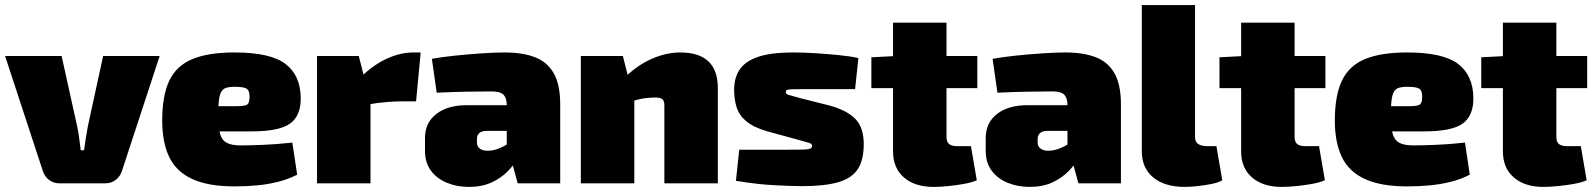

<svg xmlns="http://www.w3.org/2000/svg" viewBox="-23 -720 6265 754"><path d="M604 -500 456 -49Q449 -27 431.5 -13.5Q414 0 390 0H211Q187 0 169.5 -13.5Q152 -27 145 -49L-3 -500H219L280 -224Q285 -201 288 -177Q291 -153 294 -130H307Q310 -153 314 -177Q318 -201 322 -224L382 -500Z M898 -514Q1039 -514 1098 -469Q1157 -424 1158 -336Q1159 -266 1116.5 -235Q1074 -204 964 -204H695V-303H905Q939 -303 948 -309.5Q957 -316 957 -341Q957 -365 945 -372Q933 -379 904 -379Q875 -380 860 -373Q845 -366 839.5 -342.5Q834 -319 834 -269Q834 -223 840.5 -197Q847 -171 866 -160Q885 -149 922 -149Q952 -149 1006.5 -151Q1061 -153 1125 -160L1144 -34Q1109 -16 1069 -6Q1029 4 986.5 8Q944 12 899 12Q795 12 732 -17Q669 -46 641.5 -103.5Q614 -161 614 -246Q614 -345 642 -403.5Q670 -462 732.5 -488Q795 -514 898 -514Z M1386 -500 1412 -398 1432 -386V0H1222V-500ZM1629 -514 1611 -322H1558Q1531 -322 1497.5 -319.5Q1464 -317 1410 -308L1398 -421Q1447 -468 1499 -491Q1551 -514 1600 -514Z M1958 -514Q2029 -514 2077.5 -495.5Q2126 -477 2151.5 -432.5Q2177 -388 2177 -310V0H2010L1981 -107L1967 -127V-311Q1966 -337 1953.5 -349Q1941 -361 1908 -361Q1869 -361 1812.5 -360Q1756 -359 1692 -356L1673 -489Q1711 -496 1763.5 -501.5Q1816 -507 1868 -510.5Q1920 -514 1958 -514ZM2096 -307 2095 -206H1888Q1869 -206 1859.5 -197.5Q1850 -189 1850 -175V-159Q1850 -146 1860.5 -137Q1871 -128 1892 -128Q1916 -128 1942 -139.5Q1968 -151 1992 -169Q2016 -187 2033 -206V-142Q2026 -125 2011 -99Q1996 -73 1970.5 -47Q1945 -21 1907.5 -3.5Q1870 14 1818 14Q1772 14 1732.5 -2Q1693 -18 1669.5 -49.5Q1646 -81 1646 -128V-178Q1646 -238 1690.5 -272.5Q1735 -307 1811 -307Z M2648 -514Q2796 -514 2796 -374V0H2586V-307Q2586 -324 2578 -330.5Q2570 -337 2550 -337Q2531 -337 2507.5 -334Q2484 -331 2446 -318L2436 -421Q2486 -468 2541 -491Q2596 -514 2648 -514ZM2423 -500 2449 -398 2468 -386V0H2258V-500Z M3092 -514Q3132 -514 3179.5 -511Q3227 -508 3272 -503.5Q3317 -499 3348 -492L3335 -370Q3285 -370 3234.5 -370Q3184 -370 3138 -370Q3105 -370 3089 -369.5Q3073 -369 3068 -367Q3063 -365 3063 -358Q3063 -350 3074.5 -347Q3086 -344 3122 -334L3237 -305Q3304 -286 3336.5 -252.5Q3369 -219 3369 -154Q3369 -91 3345 -55Q3321 -19 3267.5 -4Q3214 11 3127 11Q3091 11 3020.5 7.5Q2950 4 2867 -10L2880 -132Q2893 -132 2921.5 -132Q2950 -132 2986.5 -132Q3023 -132 3058 -132Q3106 -132 3129 -132.5Q3152 -133 3159 -136.5Q3166 -140 3166 -147Q3166 -156 3153 -159.5Q3140 -163 3101 -174L2991 -204Q2936 -220 2908 -243.5Q2880 -267 2870 -298Q2860 -329 2860 -368Q2860 -414 2881.5 -446.5Q2903 -479 2953.5 -496.5Q3004 -514 3092 -514Z M3694 -631V-182Q3694 -163 3704 -154.5Q3714 -146 3737 -146H3790L3813 -12Q3792 -3 3761 2.5Q3730 8 3698.5 11Q3667 14 3643 14Q3570 14 3527 -23Q3484 -60 3484 -126V-631ZM3815 -500V-374H3399V-495L3495 -500Z M4160 -514Q4231 -514 4279.5 -495.5Q4328 -477 4353.5 -432.5Q4379 -388 4379 -310V0H4212L4183 -107L4169 -127V-311Q4168 -337 4155.5 -349Q4143 -361 4110 -361Q4071 -361 4014.5 -360Q3958 -359 3894 -356L3875 -489Q3913 -496 3965.5 -501.5Q4018 -507 4070 -510.5Q4122 -514 4160 -514ZM4298 -307 4297 -206H4090Q4071 -206 4061.5 -197.5Q4052 -189 4052 -175V-159Q4052 -146 4062.5 -137Q4073 -128 4094 -128Q4118 -128 4144 -139.5Q4170 -151 4194 -169Q4218 -187 4235 -206V-142Q4228 -125 4213 -99Q4198 -73 4172.5 -47Q4147 -21 4109.5 -3.5Q4072 14 4020 14Q3974 14 3934.5 -2Q3895 -18 3871.5 -49.5Q3848 -81 3848 -128V-178Q3848 -238 3892.5 -272.5Q3937 -307 4013 -307Z M4670 -700V-182Q4670 -163 4682.5 -154.5Q4695 -146 4720 -146H4754L4777 -12Q4762 -3 4734.5 2.5Q4707 8 4678.5 11Q4650 14 4630 14Q4551 14 4506 -23Q4461 -60 4461 -126V-700Z M5061 -631V-182Q5061 -163 5071 -154.5Q5081 -146 5104 -146H5157L5180 -12Q5159 -3 5128 2.5Q5097 8 5065.5 11Q5034 14 5010 14Q4937 14 4894 -23Q4851 -60 4851 -126V-631ZM5182 -500V-374H4766V-495L4862 -500Z M5503 -514Q5644 -514 5703 -469Q5762 -424 5763 -336Q5764 -266 5721.5 -235Q5679 -204 5569 -204H5300V-303H5510Q5544 -303 5553 -309.5Q5562 -316 5562 -341Q5562 -365 5550 -372Q5538 -379 5509 -379Q5480 -380 5465 -373Q5450 -366 5444.5 -342.5Q5439 -319 5439 -269Q5439 -223 5445.5 -197Q5452 -171 5471 -160Q5490 -149 5527 -149Q5557 -149 5611.5 -151Q5666 -153 5730 -160L5749 -34Q5714 -16 5674 -6Q5634 4 5591.5 8Q5549 12 5504 12Q5400 12 5337 -17Q5274 -46 5246.5 -103.5Q5219 -161 5219 -246Q5219 -345 5247 -403.5Q5275 -462 5337.5 -488Q5400 -514 5503 -514Z M6089 -631V-182Q6089 -163 6099 -154.5Q6109 -146 6132 -146H6185L6208 -12Q6187 -3 6156 2.5Q6125 8 6093.5 11Q6062 14 6038 14Q5965 14 5922 -23Q5879 -60 5879 -126V-631ZM6210 -500V-374H5794V-495L5890 -500Z"/></svg>

Font: Exo 2 Black
Style: Regular
Weight: 900
Designer: Natanael Gama
Foundry: Natanael Gama
Version: Version 2.010